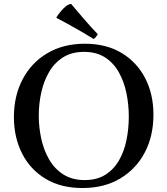

<svg xmlns="http://www.w3.org/2000/svg" viewBox="-20 -931 842 966"><path d="M752 -354Q752 -246 708 -163Q664 -80 584 -32.5Q504 15 395 15Q287 15 210 -31Q133 -77 91.5 -158Q50 -239 50 -342Q50 -449 94 -532.5Q138 -616 218.5 -663.5Q299 -711 407 -711Q514 -711 591 -665Q668 -619 710 -538.5Q752 -458 752 -354ZM628 -344Q628 -405 616 -463Q604 -521 577.5 -568Q551 -615 508 -642.5Q465 -670 403 -670Q340 -670 296.5 -642Q253 -614 226.5 -568Q200 -522 187.5 -465Q175 -408 175 -349Q175 -291 187.5 -233.5Q200 -176 227 -129Q254 -82 298.5 -53.5Q343 -25 406 -25Q468 -25 510.5 -52Q553 -79 579 -124.5Q605 -170 616.5 -227Q628 -284 628 -344ZM264 -841V-844Q279 -868 300.5 -889.5Q322 -911 338 -911Q366 -878 402 -836Q438 -794 472 -759Q462 -741 451 -735Q424 -752 388.5 -772.5Q353 -793 319.5 -811.5Q286 -830 264 -841Z"/></svg>

Font: Tiro Devanagari Sanskrit
Style: Regular
Weight: 400
Designer: Devanagari: John Hudson & Fiona Ross. Latin: John Hudson.
Foundry: Tiro Typeworks Ltd.
Version: Version 1.52